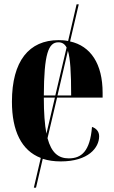

<svg xmlns="http://www.w3.org/2000/svg" viewBox="-20 -734 525 885"><path d="M260 10C387 10 437 -53 437 -106C437 -128 423 -143 404 -149C395 -36 355 -4 297 -4C249 -4 217 -30 199 -97L243 -284H453V-306C453 -440 398 -522 303 -543L343 -714H333L294 -545C280 -548 265 -549 250 -549C114 -549 35 -453 35 -265C35 -131 79 -40 168 -6L136 131H146L177 -2C202 6 229 10 260 10ZM182 -294C183 -486 203 -539 249 -539C266 -539 278 -532 287 -515L235 -294ZM308 -294H245L293 -500C304 -464 308 -400 308 -294ZM182 -284H233L194 -118C186 -160 182 -214 182 -284Z"/></svg>

Font: Noto Serif Display Condensed Extra
Style: Regular
Weight: 800
Width: 3
Designer: Monotype Design Team
Foundry: Monotype Imaging Inc.
Version: Version 1.900